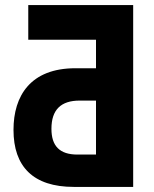

<svg xmlns="http://www.w3.org/2000/svg" viewBox="-20 -734 603 754"><path d="M91 -578H357V-466H276C100 -466 33 -358 33 -224C33 -80 110 0 270 0H503V-714H91ZM293 -339H357V-127H284C214 -127 182 -161 182 -228C182 -303 219 -339 293 -339Z"/></svg>

Font: Noto Sans Mono SemiCondensed ExtraBold
Style: Regular
Weight: 800
Width: 4
Designer: Monotype Design Team
Foundry: Monotype Imaging Inc.
Version: Version 2.014